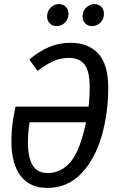

<svg xmlns="http://www.w3.org/2000/svg" viewBox="-20 -910 575 942"><path d="M511 -480Q511 -354 478.5 -241.5Q446 -129 378.5 -58.5Q311 12 212 12Q126 12 81 -47.5Q36 -107 36 -215Q36 -262 41 -301Q46 -340 56 -387H415Q420 -436 420 -482Q420 -562 394.5 -594Q369 -626 317 -626Q276 -626 239.5 -609Q203 -592 164 -562L124 -618Q174 -660 222.5 -680Q271 -700 326 -700Q414 -700 462.5 -646.5Q511 -593 511 -480ZM402 -310H125Q117 -256 117 -215Q117 -137 140 -99Q163 -61 214 -61Q280 -61 326.5 -116Q373 -171 402 -310ZM211 -829Q211 -855 228.5 -872.5Q246 -890 269 -890Q290 -890 303 -876.5Q316 -863 316 -843Q316 -816 299 -799Q282 -782 258 -782Q237 -782 224 -795.5Q211 -809 211 -829ZM385 -829Q385 -855 402.5 -872.5Q420 -890 443 -890Q464 -890 477 -876.5Q490 -863 490 -843Q490 -817 473 -799.5Q456 -782 432 -782Q411 -782 398 -795.5Q385 -809 385 -829Z"/></svg>

Font: Fira Sans Extra Condensed
Style: Italic
Weight: 400
Width: 3
Italic angle: -8°
Designer: Carrois Corporate & Edenspiekermann AG
Foundry: Carrois Corporate GbR & Edenspiekermann AG
Version: Version 4.203